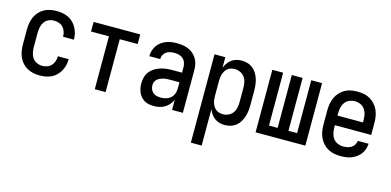

<svg xmlns="http://www.w3.org/2000/svg" viewBox="-70 -928 3139 1543"><g transform="rotate(15 1500.0 -156.5)"><path d="M247 8Q220 8 193.5 2.5Q167 -3 143.5 -16Q120 -29 102 -49.5Q84 -70 73 -95Q62 -120 58 -146.5Q54 -173 54 -200V-320Q54 -347 58 -373.5Q62 -400 73 -425Q84 -450 102 -470.5Q120 -491 143.5 -504Q167 -517 193.5 -522.5Q220 -528 247 -528Q273 -528 298 -523.5Q323 -519 345.5 -508Q368 -497 386 -479Q404 -461 416 -439Q428 -417 434 -392.5Q440 -368 440 -342V-341H350V-342Q350 -362 343.5 -382.5Q337 -403 323 -418.5Q309 -434 288.5 -441Q268 -448 247 -448Q224 -448 202 -438Q180 -428 167 -409Q154 -390 149 -366.5Q144 -343 144 -320V-200Q144 -177 149 -153.5Q154 -130 167 -111Q180 -92 202 -82Q224 -72 247 -72Q268 -72 288.5 -79Q309 -86 323 -101.5Q337 -117 343.5 -137.5Q350 -158 350 -178V-179H440V-178Q440 -152 434 -127.5Q428 -103 416 -81Q404 -59 386 -41Q368 -23 345.5 -12Q323 -1 298 3.5Q273 8 247 8Z M705 0V-440H556V-520H944V-440H795V0Z M1197 8Q1178 8 1158 4.5Q1138 1 1121 -8.5Q1104 -18 1090.5 -33Q1077 -48 1069 -66Q1061 -84 1057.5 -103.5Q1054 -123 1054 -142Q1054 -168 1060.5 -193.5Q1067 -219 1083 -239.5Q1099 -260 1121 -274Q1143 -288 1167.5 -296Q1192 -304 1217.5 -307Q1243 -310 1269 -310H1348V-355Q1348 -375 1341.5 -393.5Q1335 -412 1320.5 -425Q1306 -438 1287 -443Q1268 -448 1249 -448Q1231 -448 1213.5 -444.5Q1196 -441 1181.5 -431Q1167 -421 1158.5 -404.5Q1150 -388 1150 -370H1060V-371Q1060 -394 1066.5 -416.5Q1073 -439 1086 -458Q1099 -477 1118 -491Q1137 -505 1158.5 -513.5Q1180 -522 1202.5 -525Q1225 -528 1249 -528Q1273 -528 1297 -524.5Q1321 -521 1343.5 -511.5Q1366 -502 1384.5 -486Q1403 -470 1415.5 -449Q1428 -428 1433 -404Q1438 -380 1438 -355V0H1348V-83Q1338 -62 1322.5 -44Q1307 -26 1287 -14Q1267 -2 1244 3Q1221 8 1197 8ZM1233 -72Q1255 -72 1277 -78Q1299 -84 1316 -99Q1333 -114 1340.5 -136Q1348 -158 1348 -180V-230H1269Q1255 -230 1241 -229Q1227 -228 1213.5 -224.5Q1200 -221 1187.5 -215.5Q1175 -210 1164.5 -200.5Q1154 -191 1149 -178Q1144 -165 1144 -151Q1144 -134 1150.5 -118Q1157 -102 1169.5 -91Q1182 -80 1199 -76Q1216 -72 1233 -72Z M1562 215V-520H1652V-432Q1660 -453 1673 -471.5Q1686 -490 1703.5 -503Q1721 -516 1743 -522Q1765 -528 1787 -528Q1812 -528 1836 -521Q1860 -514 1879.5 -498.5Q1899 -483 1912 -462Q1925 -441 1932.5 -417.5Q1940 -394 1943 -369.5Q1946 -345 1946 -320V-200Q1946 -175 1943 -150.5Q1940 -126 1932.5 -102.5Q1925 -79 1912 -58Q1899 -37 1879.5 -21.5Q1860 -6 1836 1Q1812 8 1787 8Q1765 8 1743 2Q1721 -4 1703.5 -17Q1686 -30 1673 -48.5Q1660 -67 1652 -88V215ZM1751 -72Q1774 -72 1796 -82Q1818 -92 1832 -111Q1846 -130 1851 -153.5Q1856 -177 1856 -200V-320Q1856 -343 1851 -366.5Q1846 -390 1832 -409Q1818 -428 1796 -438Q1774 -448 1751 -448Q1736 -448 1721 -444Q1706 -440 1693.5 -430.5Q1681 -421 1673 -408Q1665 -395 1660 -380.5Q1655 -366 1653.5 -350.5Q1652 -335 1652 -320V-200Q1652 -185 1653.5 -169.5Q1655 -154 1660 -139.5Q1665 -125 1673 -112Q1681 -99 1693.5 -89.5Q1706 -80 1721 -76Q1736 -72 1751 -72Z M2043 0V-520H2133V-80H2205V-520H2295V-80H2367V-520H2457V0Z M2752 8Q2725 8 2698 3Q2671 -2 2647 -15Q2623 -28 2604.5 -48.5Q2586 -69 2574.5 -94Q2563 -119 2558.5 -146Q2554 -173 2554 -200V-320Q2554 -347 2558.5 -374Q2563 -401 2574 -425.5Q2585 -450 2603.5 -470.5Q2622 -491 2645.5 -504.5Q2669 -518 2696 -523Q2723 -528 2750 -528Q2777 -528 2804 -523Q2831 -518 2854.5 -504.5Q2878 -491 2896.5 -470.5Q2915 -450 2926 -425.5Q2937 -401 2941.5 -374Q2946 -347 2946 -320V-220H2644V-200Q2644 -176 2649.5 -152.5Q2655 -129 2669 -110Q2683 -91 2705.5 -81.5Q2728 -72 2752 -72Q2769 -72 2786.5 -75.5Q2804 -79 2819 -88.5Q2834 -98 2843.5 -113.5Q2853 -129 2854 -146H2944Q2943 -123 2935.5 -101Q2928 -79 2914.5 -60.5Q2901 -42 2882 -28.5Q2863 -15 2842 -6.5Q2821 2 2798 5Q2775 8 2752 8ZM2856 -300V-320Q2856 -344 2851 -367Q2846 -390 2832 -409.5Q2818 -429 2796 -438.5Q2774 -448 2750 -448Q2726 -448 2704 -438.5Q2682 -429 2668 -409.5Q2654 -390 2649 -367Q2644 -344 2644 -320V-300Z"/></g></svg>

Font: Iosevka Term Medium
Style: Regular
Weight: 500
Monospace: yes
Designer: Belleve Invis
Foundry: Belleve Invis
Version: Version 26.3.1